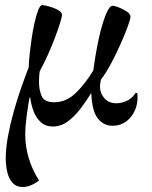

<svg xmlns="http://www.w3.org/2000/svg" viewBox="-20 -494 610 768"><path d="M139 -209Q137 -196 136.5 -185Q136 -174 136 -166Q136 -135 146.5 -110Q157 -85 197 -85Q245 -85 283.5 -122.5Q322 -160 353 -212Q356 -235 361.5 -268Q367 -301 374.5 -336.5Q382 -372 391.5 -402.5Q401 -433 411 -452Q421 -471 431 -471Q438 -471 455 -464.5Q472 -458 487 -448Q502 -438 502 -427Q502 -418 491 -388Q480 -358 462.5 -318.5Q445 -279 424.5 -240.5Q404 -202 384 -176Q380 -160 380 -147Q380 -121 397.5 -101Q415 -81 446 -81Q467 -81 488 -91Q509 -101 523 -123L529 -121Q530 -117 530 -113Q530 -109 530 -104Q530 -58 502 -24.5Q474 9 430 9Q394 9 371 -20.5Q348 -50 345 -122Q326 -91 302.5 -60Q279 -29 251.5 -8.5Q224 12 192 12Q162 12 143 -5.5Q124 -23 114 -50Q104 -77 101 -104L98 -103Q92 -71 86.5 -29.5Q81 12 81 45Q81 91 94.5 137Q108 183 136 228Q102 254 71 254Q45 254 30 237Q15 220 9 194Q3 168 3 140Q3 99 12 50.5Q21 2 35 -48Q49 -98 65 -143.5Q81 -189 95 -225Q95 -241 98 -271Q101 -301 106 -336Q111 -371 118 -402.5Q125 -434 133 -454Q141 -474 150 -474Q153 -474 165.5 -471Q178 -468 192.5 -463Q207 -458 217.5 -450.5Q228 -443 228 -434Q228 -427 220.5 -402.5Q213 -378 200.5 -345Q188 -312 172 -276Q156 -240 139 -209Z"/></svg>

Font: Tiro Devanagari Sanskrit
Style: Italic
Weight: 400
Italic angle: -11°
Designer: Devanagari: John Hudson & Fiona Ross, assisted by Paul Hanslow. Latin: John Hudson with Paul Hanslow, assisted by Kaja S
Foundry: Tiro Typeworks Ltd.
Version: Version 1.52